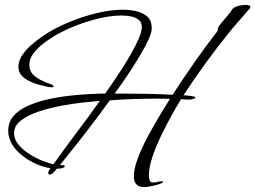

<svg xmlns="http://www.w3.org/2000/svg" viewBox="-20 -654 1053 792"><path d="M576 118Q532 118 532 73Q532 43 548.5 -1Q565 -45 590 -91.5Q615 -138 640 -179.5Q665 -221 681 -246Q668 -247 655 -247Q642 -247 629 -247Q580 -247 531 -245.5Q482 -244 433 -240Q384 -172 332 -105Q280 -38 227 27H234Q236 27 241.5 27.5Q247 28 247 32Q247 36 239.5 38.5Q232 41 224 41.5Q216 42 214 42Q210 48 201.5 57Q193 66 185 66Q179 66 179 59Q179 54 182 49Q185 44 188 40Q161 36 131 23Q101 10 74 -10.5Q47 -31 30.5 -57.5Q14 -84 14 -115Q14 -151 36 -176Q58 -201 95 -217.5Q132 -234 176.5 -244Q221 -254 266 -259Q311 -264 350 -266Q389 -268 414 -268Q424 -283 442.5 -309.5Q461 -336 482 -368.5Q503 -401 522 -434.5Q541 -468 553 -496.5Q565 -525 565 -542Q565 -563 550.5 -573.5Q536 -584 516.5 -587Q497 -590 481 -590Q438 -590 388 -578Q338 -566 290 -547Q242 -528 205 -506Q186 -495 161.5 -476.5Q137 -458 119 -435Q101 -412 101 -386Q101 -362 116 -347Q131 -332 151 -322.5Q171 -313 186 -308Q201 -303 201 -298Q201 -295 197 -294.5Q193 -294 192 -294Q189 -294 186 -294.5Q183 -295 181 -295Q159 -299 129.5 -308Q100 -317 78 -334Q56 -351 56 -379Q56 -402 70.5 -424.5Q85 -447 107 -466.5Q129 -486 152 -502Q175 -518 193 -528Q234 -551 284.5 -570.5Q335 -590 388 -602Q441 -614 488 -614Q514 -614 541.5 -608Q569 -602 587.5 -585.5Q606 -569 606 -537Q606 -521 593.5 -493Q581 -465 561.5 -432Q542 -399 521 -366.5Q500 -334 481.5 -308Q463 -282 453 -268H476Q530 -268 584 -267Q638 -266 692 -263Q736 -331 782.5 -397.5Q829 -464 878 -527V-530Q878 -538 883 -546Q889 -555 906 -574.5Q923 -594 931 -605Q933 -608 935 -611.5Q937 -615 940 -618Q948 -626 965 -630Q982 -634 993 -634Q996 -634 1004.5 -632.5Q1013 -631 1013 -625Q1013 -624 1011 -620Q990 -595 968.5 -571Q947 -547 926 -521Q876 -459 828.5 -394Q781 -329 737 -261Q740 -261 752 -260Q764 -259 775 -257Q786 -255 786 -252Q786 -248 776.5 -245.5Q767 -243 764 -243Q755 -243 745.5 -243.5Q736 -244 727 -245Q710 -218 687.5 -177.5Q665 -137 643.5 -92Q622 -47 608 -4.5Q594 38 594 70Q594 78 597 88.5Q600 99 611 99Q620 99 628.5 96.5Q637 94 645 94Q646 94 649.5 94Q653 94 653 96Q653 100 636.5 105.5Q620 111 601 114.5Q582 118 576 118ZM200 24Q247 -42 296 -107Q345 -172 392 -238Q369 -236 326 -231.5Q283 -227 234 -218Q185 -209 140 -194Q95 -179 66.5 -157Q38 -135 38 -104Q38 -80 55.5 -58.5Q73 -37 99 -20Q125 -3 152.5 8Q180 19 200 24Z"/></svg>

Font: Bonheur Royale
Style: Regular
Weight: 400
Designer: Robert E. Leuschke
Foundry: Robert E. Leuschke
Version: Version 1.010; ttfautohint (v1.8.3)